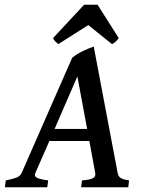

<svg xmlns="http://www.w3.org/2000/svg" viewBox="-41 -787 591 807"><path d="M188.5 -245.1H325.2L284.2 -465.8ZM334.5 -194.3H166.5L107.4 -59.6Q101.6 -45.9 114.7 -39.6Q127.9 -33.2 161.6 -28.8L157.7 0H-20.5L-16.6 -28.8Q11.7 -34.2 27.8 -40.3Q43.9 -46.4 49.8 -59.6L262.2 -543.9Q281.7 -560.1 307.6 -572.5Q333.5 -585 353 -591.3L453.6 -59.6Q455.6 -47.4 464.8 -40Q474.1 -32.7 501.5 -28.8L498 0H299.8L303.7 -28.8Q335.4 -30.8 348.9 -37.8Q362.3 -44.9 359.4 -59.6ZM458 -627Q446.3 -609.4 429.7 -601.6L330.1 -681.6L204.1 -601.6Q200.2 -604.5 193.1 -611.1Q186 -617.7 182.1 -627L312.5 -767.1H369.1Z"/></svg>

Font: Dai Banna SIL Medium
Style: Italic
Weight: 500
Italic angle: -11°
Designer: Victor Gaultney
Foundry: SIL International
Version: Version 4.000